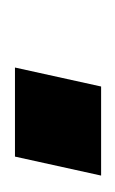

<svg xmlns="http://www.w3.org/2000/svg" viewBox="32 -190 158 263"><g transform="rotate(-90 111.5 -59.0)"><path d="M2 0 28 -118H150L124 0Z"/></g></svg>

Font: Saira Condensed SemiBold
Style: Italic
Weight: 600
Width: 3
Italic angle: -12°
Designer: Hector Gatti with collaboration of the Omnibus-Type team
Foundry: Omnibus-Type
Version: Version 1.101